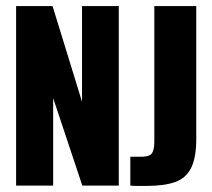

<svg xmlns="http://www.w3.org/2000/svg" viewBox="-20 -611 698 632"><path d="M33 0V-591H153L250 -276V-591H371V0H251L155 -288V0ZM461 1Q452 1 435 1Q418 1 409 0V-95H439Q469 -94 478.5 -104.5Q488 -115 488 -145V-591H626V-153Q626 -93 609.5 -59Q593 -25 557 -12Q521 1 461 1Z"/></svg>

Font: Alumni Sans ExtraBold
Style: Regular
Weight: 800
Designer: Robert E. Leuschke
Foundry: Robert E. Leuschke
Version: Version 1.018